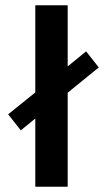

<svg xmlns="http://www.w3.org/2000/svg" viewBox="-20 -709 401 729"><path d="M11 -275 114 -358V-689H237V-457L307 -514L355 -453L237 -357V0H114V-259L59 -214Z"/></svg>

Font: Coval
Style: Bold
Weight: 700
Foundry: Context Ltd
Version: Version 001.000